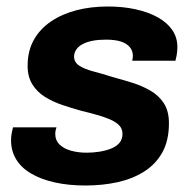

<svg xmlns="http://www.w3.org/2000/svg" viewBox="-20 -559 596 591"><path d="M243 12Q191 12 148.5 2.5Q106 -7 75.5 -25Q45 -43 29.5 -69Q14 -95 14 -127Q14 -138 16 -149Q18 -160 20 -167H154Q152 -162 151 -156.5Q150 -151 150 -148Q150 -127 163.5 -114Q177 -101 199 -95Q221 -89 247 -89Q266 -89 285.5 -92Q305 -95 321.5 -101.5Q338 -108 347.5 -119Q357 -130 357 -147Q357 -163 346.5 -173.5Q336 -184 318.5 -191.5Q301 -199 278 -205.5Q255 -212 230 -218Q201 -226 171.5 -236Q142 -246 118 -261Q94 -276 79.5 -299.5Q65 -323 65 -356Q65 -402 84 -436Q103 -470 137 -493Q171 -516 215.5 -527.5Q260 -539 312 -539Q358 -539 397 -530.5Q436 -522 465 -506Q494 -490 510 -467Q526 -444 526 -414Q526 -400 523.5 -387.5Q521 -375 520 -372H387Q388 -377 388.5 -380.5Q389 -384 389 -387Q389 -403 379 -414.5Q369 -426 351 -431.5Q333 -437 306 -437Q283 -437 265 -433.5Q247 -430 234 -423Q221 -416 214.5 -406Q208 -396 208 -385Q208 -367 224.5 -356.5Q241 -346 268 -339Q295 -332 326 -322Q356 -314 386.5 -304.5Q417 -295 443 -280Q469 -265 484.5 -241Q500 -217 500 -180Q500 -126 479.5 -89.5Q459 -53 423 -30.5Q387 -8 341 2Q295 12 243 12Z"/></svg>

Font: Archivo SemiBold
Style: Bold Italic
Weight: 700
Italic angle: -10°
Version: Version 2.001